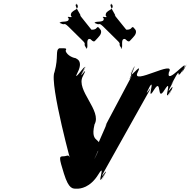

<svg xmlns="http://www.w3.org/2000/svg" viewBox="-20 -1142 1148 1162"><path d="M560 -900C552 -890 547 -885 526 -906C492 -912 522 -843 500 -851C479 -871 521 -829 502 -852C478 -883 510 -868 476 -900C455 -920 415 -960 394 -981C361 -1012 378 -983 344 -1003C323 -1023 365 -979 344 -1000C335 -1021 404 -998 395 -1032C374 -1052 430 -1026 409 -1047C404 -1085 467 -1078 447 -1116C426 -1136 465 -1095 444 -1116C420 -1119 475 -1044 467 -1048C446 -1068 556 -937 535 -958C521 -970 538 -955 560 -968C572 -981 572 -984 590 -960C599 -936 577 -919 560 -900ZM771 -900C763 -890 758 -885 737 -906C703 -912 732 -843 710 -851C689 -871 733 -829 714 -852C690 -883 721 -868 687 -900C666 -920 626 -960 605 -981C572 -1012 589 -983 555 -1003C534 -1023 576 -979 555 -1000C546 -1021 616 -998 607 -1032C586 -1052 641 -1026 620 -1047C615 -1085 678 -1078 658 -1116C637 -1136 676 -1095 655 -1116C631 -1119 685 -1044 677 -1048C656 -1068 767 -937 746 -958C732 -970 749 -955 771 -968C783 -981 783 -984 801 -960C810 -936 788 -919 771 -900ZM447 0C465 0 525 -5 575 -86C627 -171 557 5 604 -74C654 -156 564 9 608 -75C654 -162 562 -17 613 -109C660 -192 827 -492 874 -575C926 -667 836 -523 882 -610C926 -694 830 -527 880 -609C927 -688 860 -513 912 -598C962 -679 926 -517 976 -598C1030 -683 961 -507 1008 -585C1058 -667 967 -502 1011 -586C1057 -675 965 -531 1016 -624C1063 -707 983 -572 1030 -655C1089 -765 1031 -630 1093 -728C1143 -809 1052 -645 1093 -730C1126 -798 984 -621 1002 -704C1049 -787 770 -619 813 -704C853 -785 737 -629 783 -717C827 -801 730 -635 779 -716C827 -795 733 -606 775 -680C822 -763 576 -306 623 -389C640 -415 520 -169 560 -206C607 -289 523 -121 563 -206C623 -333 519 -249 552 -389C599 -472 437 -596 481 -680C529 -771 435 -627 487 -716C534 -799 437 -634 484 -717C526 -794 410 -623 450 -704C493 -789 421 -790 440 -790C427 -790 387 -804 377 -834C385 -851 382 -850 339 -850C313 -837 336 -800 310 -706C276 -640 426 -96 410 -162C396 -219 393 -196 363 -196C337 -196 336 -190 367 -91C397 5 420 0 447 0Z"/></svg>

Font: Hussar Przerywany
Style: Obl
Weight: 400
Foundry: Cannot Into Space Fonts
Version: Version 0.982